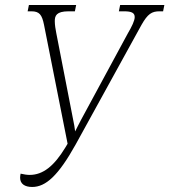

<svg xmlns="http://www.w3.org/2000/svg" viewBox="-20 -734 674 764"><path d="M108 10C162 10 212 -35 281 -159L543 -635C568 -679 584 -689 615 -689H629L634 -714H458L453 -689H474C505 -689 516 -682 516 -666C516 -652 505 -629 488 -600L303 -258C294 -240 287 -228 279 -211C277 -227 275 -240 271 -258L204 -602C201 -617 198 -635 198 -650C198 -671 204 -689 253 -689H278L283 -714H95L90 -689H105C137 -689 147 -675 155 -636L249 -162L240 -147C195 -73 151 -38 98 -38C87 -38 75 -40 62 -43C61 -38 60 -32 60 -27C60 -2 79 10 108 10Z"/></svg>

Font: Noto Serif Condensed ExtraLight
Style: Italic
Weight: 200
Width: 3
Italic angle: -12°
Designer: Monotype Design Team
Foundry: Monotype Imaging Inc.
Version: Version 2.013